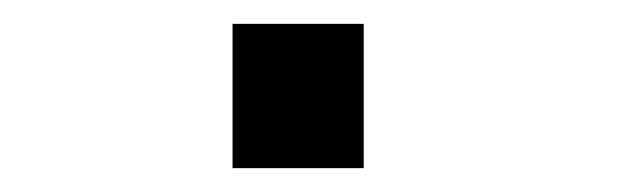

<svg xmlns="http://www.w3.org/2000/svg" viewBox="-20 -141 540 161"><path d="M175 0V-121H285V0Z"/></svg>

Font: Lekton
Style: Regular
Weight: 400
Designer: Paolo Mazzetti, Luciano Perondi, Raffaele Flato, Elena Papassissa, Emilio Macchia, Michela Povoleri, Tobias Seemiller, R
Version: Version 34.000